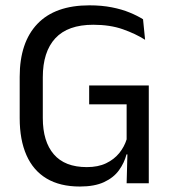

<svg xmlns="http://www.w3.org/2000/svg" viewBox="-20 -670 630 702"><path d="M272 12Q199.5 12 150.5 -17.2Q101.5 -46.5 76.8 -102.5Q52 -158.5 52 -238V-389Q52 -515 116.8 -582.8Q181.5 -650.5 307 -650.5Q352 -650.5 388.8 -643.2Q425.5 -636 454 -624.2Q482.5 -612.5 503 -599.5L510.5 -524.5Q476 -546.5 429.2 -563Q382.5 -579.5 321 -579.5Q228 -579.5 182.2 -530Q136.5 -480.5 136.5 -387.5V-238.5Q136.5 -152.5 176.8 -105.8Q217 -59 297.5 -59Q338.5 -59 367.8 -73Q397 -87 415.8 -110Q434.5 -133 443 -160.5V-318L456.5 -288.5H306V-357.5H524V-105L442.5 -105.5Q434.5 -74.5 415 -47.5Q395.5 -20.5 360.5 -4.2Q325.5 12 272 12ZM446.5 -132H524V0H443Z"/></svg>

Font: Anek Odia Medium
Style: Regular
Weight: 400
Version: Version 1.003